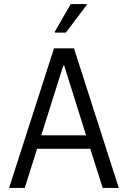

<svg xmlns="http://www.w3.org/2000/svg" viewBox="-20 -926 630 946"><path d="M24.8 0 246.1 -688H344.5L565.3 0H486L424.8 -192.7H162.7L102 0ZM183.4 -259.3H404.1L296.5 -602.2H291.5ZM250.3 -765.3V-770.3L328.5 -906H406.8V-901L304.6 -765.3Z"/></svg>

Font: Saira Thin SemiCondensed
Style: Regular
Weight: 100
Width: 4
Version: Version 1.101